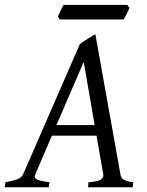

<svg xmlns="http://www.w3.org/2000/svg" viewBox="-37 -787 617 807"><path d="M181.2 -216.8 111.3 -54.2Q104.5 -39.1 118.9 -32.5Q133.3 -25.9 170.9 -21L168 0H-17.1L-14.2 -21Q16.6 -26.9 35.2 -33.4Q53.7 -40 60.1 -54.2L297.9 -600.1Q304.2 -606 313 -612.1Q321.8 -618.2 331.1 -623.8Q340.3 -629.4 348.9 -634.5Q357.4 -639.6 363.8 -643.1L469.2 -54.2Q470.2 -47.4 472.9 -42.2Q475.6 -37.1 481.4 -33Q487.3 -28.8 497.3 -25.9Q507.3 -22.9 522.9 -21L521 0H333L335 -21Q369.6 -23.4 384.8 -31Q399.9 -38.6 397 -54.2L368.7 -216.8ZM360.8 -261.2 314.9 -526.9 200.2 -261.2ZM506.8 -754.4Q505.4 -749 502.2 -742.2Q499 -735.4 495.4 -728.5Q491.7 -721.7 488.3 -715.3Q484.9 -709 482.4 -705.1H214.4L206.5 -716.8Q208.5 -721.7 211.4 -728.3Q214.4 -734.9 217.5 -741.7Q220.7 -748.5 224.1 -755.1Q227.5 -761.7 230.5 -766.6H497.6Z"/></svg>

Font: Gentium Plus Eur
Style: Italic
Weight: 400
Italic angle: -8°
Designer: J. Victor Gaultney, Annie Olsen, Iska Routamaa, Becca Hirsbrunner
Foundry: SIL International
Version: Version 5.000